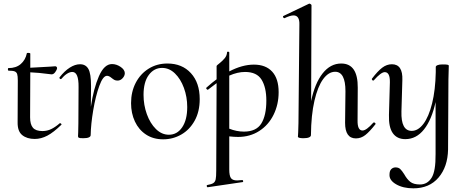

<svg xmlns="http://www.w3.org/2000/svg" viewBox="-20 -745 2528 1046"><path d="M307 -74Q310 -74 313.5 -70.5Q317 -67 314 -65Q272 -24 238 -6Q204 12 169 12Q127 12 101 -9Q75 -30 76 -80L77 -306Q77 -331 73.5 -341.5Q70 -352 60 -356Q50 -360 27 -360Q23 -360 23 -367Q23 -374 26 -374Q68 -374 93.5 -396.5Q119 -419 126 -454Q126 -457 133 -457Q137 -457 141 -456Q145 -455 145 -453V-376Q169 -377 254 -382Q274 -384 281 -384Q285 -384 288 -381Q291 -378 291 -374Q290 -364 280.5 -351.5Q271 -339 260 -340Q184 -350 145 -351L144 -106Q144 -67 159.5 -49Q175 -31 211 -31Q237 -31 259.5 -42Q282 -53 306 -74Z M660 -347Q660 -332 648 -319Q636 -306 621 -306Q610 -306 603.5 -309.5Q597 -313 587 -321Q574 -332 563 -332Q541 -332 521 -277Q501 -222 488 -145Q475 -68 474 -9Q474 -1 464 3.5Q454 8 434 8Q414 8 409.5 5.5Q405 3 405 -3Q405 -15 406 -24L407 -74L408 -271Q409 -353 374 -353Q360 -353 344.5 -343Q329 -333 314 -315Q313 -314 311 -314Q308 -314 305.5 -317Q303 -320 304 -323Q331 -358 360 -376.5Q389 -395 416 -395Q447 -395 461.5 -369.5Q476 -344 476 -276L475 -163Q490 -264 519 -330Q548 -396 590 -396Q614 -396 636.5 -381Q659 -366 660 -347Z M694 -183Q694 -245 719.5 -294Q745 -343 790 -371Q835 -399 892 -399Q972 -399 1020 -346.5Q1068 -294 1068 -205Q1068 -137 1040.5 -87.5Q1013 -38 967.5 -12Q922 14 869 14Q815 14 775.5 -12Q736 -38 715 -83Q694 -128 694 -183ZM1000 -162Q1000 -217 982 -266Q964 -315 933 -345Q902 -375 863 -375Q819 -375 790.5 -336.5Q762 -298 762 -228Q762 -173 780 -123Q798 -73 829.5 -42Q861 -11 900 -11Q945 -11 972.5 -51.5Q1000 -92 1000 -162Z M1229 -2V178Q1229 212 1238 225Q1247 238 1272 238Q1279 238 1299 236Q1303 235 1304.5 240.5Q1306 246 1302 247L1112 275Q1108 276 1106.5 270Q1105 264 1109 263Q1132 259 1142 252.5Q1152 246 1155 232Q1158 218 1158 185L1160 -292Q1130 -270 1114 -257L1112 -256Q1108 -256 1105 -260.5Q1102 -265 1104 -267Q1140 -299 1160 -313V-386Q1160 -388 1176 -400.5Q1192 -413 1204 -427.5Q1216 -442 1217 -460Q1217 -464 1223 -463.5Q1229 -463 1229 -459V-356Q1300 -393 1363 -393Q1428 -393 1463 -354.5Q1498 -316 1498 -243Q1498 -176 1470.5 -120Q1443 -64 1392.5 -31.5Q1342 1 1277 1Q1256 1 1229 -2ZM1229 -333V-44Q1269 -28 1309 -28Q1376 -28 1403.5 -72Q1431 -116 1431 -197Q1431 -269 1405 -311Q1379 -353 1315 -353Q1274 -353 1229 -333Z M2018 -78Q2021 -78 2024 -74.5Q2027 -71 2026 -69Q1994 -28 1970.5 -9.5Q1947 9 1919 9Q1860 9 1860 -76L1862 -248Q1862 -354 1806 -354Q1770 -354 1740.5 -314Q1711 -274 1693 -196Q1675 -118 1674 -9Q1674 -1 1663.5 3.5Q1653 8 1633 8Q1607 8 1603 1Q1603 -2 1604.5 -25Q1606 -48 1606 -74L1611 -610Q1613 -661 1579 -661Q1561 -661 1530 -646H1529Q1525 -646 1522.5 -651Q1520 -656 1524 -658L1664 -725H1666Q1669 -725 1673 -722Q1677 -719 1677 -717L1675 -194Q1695 -291 1737.5 -345Q1780 -399 1839 -399Q1930 -399 1929 -267L1928 -89Q1927 -34 1955 -34Q1976 -34 2014 -77Q2015 -78 2018 -78Z M2425 -388 2423 -312 2421 70Q2419 164 2369 222.5Q2319 281 2232 281Q2176 281 2138 259Q2100 237 2102 206Q2102 186 2111.5 176.5Q2121 167 2135 167Q2151 167 2160.5 176Q2170 185 2182 204Q2197 231 2215 245.5Q2233 260 2268 260Q2308 260 2331 224Q2354 188 2353 94V-189Q2332 -93 2290 -40Q2248 13 2188 13Q2143 13 2120 -19.5Q2097 -52 2099 -119L2104 -297Q2105 -352 2076 -352Q2056 -352 2017 -308Q2015 -306 2013 -306Q2010 -306 2007.5 -309.5Q2005 -313 2006 -316Q2037 -357 2062 -376Q2087 -395 2115 -395Q2175 -395 2172 -309L2167 -138Q2164 -32 2223 -32Q2258 -32 2287 -70.5Q2316 -109 2334 -181.5Q2352 -254 2354 -352V-380Q2354 -386 2363.5 -390Q2373 -394 2390 -394Q2411 -394 2417.5 -392.5Q2424 -391 2425 -388Z"/></svg>

Font: Cormorant Upright Medium
Style: Regular
Weight: 500
Designer: Christian Thalmann (Catharsis Fonts)
Foundry: Catharsis Fonts
Version: Version 3.302